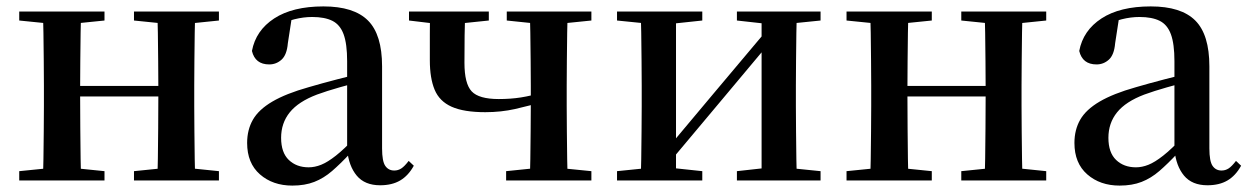

<svg xmlns="http://www.w3.org/2000/svg" viewBox="-20 -563 3898 599"><path d="M113 0Q115 -25 115.5 -66.5Q116 -108 116.5 -153Q117 -198 117 -232V-296Q117 -330 116.5 -374.5Q116 -419 115.5 -461Q115 -503 113 -527H233Q232 -503 231.5 -460.5Q231 -418 230.5 -371.5Q230 -325 230 -287V-266Q230 -215 230.5 -163Q231 -111 231.5 -68Q232 -25 233 0ZM470 0Q472 -25 472.5 -68Q473 -111 473.5 -163Q474 -215 474 -266V-287Q474 -325 473.5 -371.5Q473 -418 472.5 -460.5Q472 -503 470 -527H589Q588 -503 587.5 -461Q587 -419 586.5 -374.5Q586 -330 586 -296V-232Q586 -198 586.5 -153Q587 -108 587.5 -66.5Q588 -25 589 0ZM40 0V-29L149 -40H198L306 -29V0ZM40 -499V-527H306V-499L198 -488H149ZM398 0V-29L506 -40H556L663 -29V0ZM398 -499V-527H663V-499L556 -488H506ZM173 -262V-295H530V-262Z M892 16Q831 16 791 -19Q751 -54 751 -117Q751 -158 769 -189.5Q787 -221 829.5 -246Q872 -271 943 -291Q984 -303 1032 -315.5Q1080 -328 1120 -337V-312Q1080 -302 1039.5 -290.5Q999 -279 969 -268Q911 -246 884 -212.5Q857 -179 857 -133Q857 -87 881 -64Q905 -41 943 -41Q962 -41 982 -49Q1002 -57 1028 -77.5Q1054 -98 1089 -135L1102 -84H1072Q1042 -52 1016 -29.5Q990 -7 960.5 4.5Q931 16 892 16ZM1166 15Q1118 15 1093 -15Q1068 -45 1063 -96V-99V-372Q1063 -426 1052 -456Q1041 -486 1017 -498Q993 -510 954 -510Q927 -510 899 -503Q871 -496 836 -480L890 -506L878 -428Q875 -392 858.5 -377Q842 -362 820 -362Q776 -362 766 -404Q778 -468 835.5 -505.5Q893 -543 989 -543Q1084 -543 1128 -499Q1172 -455 1172 -356V-100Q1172 -60 1182 -45.5Q1192 -31 1210 -31Q1222 -31 1232 -37.5Q1242 -44 1255 -61L1271 -46Q1254 -15 1228.5 0Q1203 15 1166 15Z M1494 -213Q1427 -213 1389 -230Q1351 -247 1336 -283Q1321 -319 1321 -375Q1321 -421 1321 -457Q1321 -493 1322 -527H1432Q1430 -490 1429.5 -452.5Q1429 -415 1429 -367Q1429 -302 1451.5 -278Q1474 -254 1536 -254Q1573 -254 1605 -259Q1637 -264 1678 -276V-247Q1632 -233 1587.5 -223Q1543 -213 1494 -213ZM1633 0Q1634 -25 1634.5 -66.5Q1635 -108 1635.5 -154Q1636 -200 1636 -237V-296Q1636 -330 1635.5 -374.5Q1635 -419 1634.5 -461Q1634 -503 1633 -527H1751Q1750 -503 1749.5 -461Q1749 -419 1748.5 -374.5Q1748 -330 1748 -296V-232Q1748 -198 1748.5 -153Q1749 -108 1749.5 -66.5Q1750 -25 1751 0ZM1256 -499V-527H1505V-499L1399 -488H1348ZM1559 0V-29L1666 -40H1715L1825 -29V0ZM1561 -499V-527H1825V-499L1717 -488H1667Z M1905 0V-29L2013 -40H2068L2171 -29V0ZM2279 0V-29L2378 -40H2432L2540 -29V0ZM1978 0Q1980 -25 1980.5 -66.5Q1981 -108 1981.5 -153Q1982 -198 1982 -232V-296Q1982 -330 1981.5 -374.5Q1981 -419 1980.5 -461Q1980 -503 1978 -527H2089V0ZM2063 -50 2020 -73H2040L2206 -271L2381 -479L2423 -457H2404L2234 -254ZM2356 0V-527H2466Q2465 -503 2464.5 -461Q2464 -419 2463.5 -374.5Q2463 -330 2463 -296V-232Q2463 -198 2463.5 -153Q2464 -108 2464.5 -66.5Q2465 -25 2466 0ZM1905 -499V-527H2171V-499L2068 -488H2014ZM2279 -499V-527H2540V-499L2432 -488H2378Z M2694 0Q2696 -25 2696.5 -66.5Q2697 -108 2697.5 -153Q2698 -198 2698 -232V-296Q2698 -330 2697.5 -374.5Q2697 -419 2696.5 -461Q2696 -503 2694 -527H2814Q2813 -503 2812.5 -460.5Q2812 -418 2811.5 -371.5Q2811 -325 2811 -287V-266Q2811 -215 2811.5 -163Q2812 -111 2812.5 -68Q2813 -25 2814 0ZM3051 0Q3053 -25 3053.5 -68Q3054 -111 3054.5 -163Q3055 -215 3055 -266V-287Q3055 -325 3054.5 -371.5Q3054 -418 3053.5 -460.5Q3053 -503 3051 -527H3170Q3169 -503 3168.5 -461Q3168 -419 3167.5 -374.5Q3167 -330 3167 -296V-232Q3167 -198 3167.5 -153Q3168 -108 3168.5 -66.5Q3169 -25 3170 0ZM2621 0V-29L2730 -40H2779L2887 -29V0ZM2621 -499V-527H2887V-499L2779 -488H2730ZM2979 0V-29L3087 -40H3137L3244 -29V0ZM2979 -499V-527H3244V-499L3137 -488H3087ZM2754 -262V-295H3111V-262Z M3473 16Q3412 16 3372 -19Q3332 -54 3332 -117Q3332 -158 3350 -189.5Q3368 -221 3410.5 -246Q3453 -271 3524 -291Q3565 -303 3613 -315.5Q3661 -328 3701 -337V-312Q3661 -302 3620.5 -290.5Q3580 -279 3550 -268Q3492 -246 3465 -212.5Q3438 -179 3438 -133Q3438 -87 3462 -64Q3486 -41 3524 -41Q3543 -41 3563 -49Q3583 -57 3609 -77.5Q3635 -98 3670 -135L3683 -84H3653Q3623 -52 3597 -29.5Q3571 -7 3541.5 4.5Q3512 16 3473 16ZM3747 15Q3699 15 3674 -15Q3649 -45 3644 -96V-99V-372Q3644 -426 3633 -456Q3622 -486 3598 -498Q3574 -510 3535 -510Q3508 -510 3480 -503Q3452 -496 3417 -480L3471 -506L3459 -428Q3456 -392 3439.5 -377Q3423 -362 3401 -362Q3357 -362 3347 -404Q3359 -468 3416.5 -505.5Q3474 -543 3570 -543Q3665 -543 3709 -499Q3753 -455 3753 -356V-100Q3753 -60 3763 -45.5Q3773 -31 3791 -31Q3803 -31 3813 -37.5Q3823 -44 3836 -61L3852 -46Q3835 -15 3809.5 0Q3784 15 3747 15Z"/></svg>

Font: Noto Serif KR SemiBold
Style: Regular
Weight: 600
Designer: Ryoko NISHIZUKA 西塚涼子 (kana & ideographs); Frank Grießhammer (Latin, Greek & Cyrillic); Wenlong ZHANG 张文龙 (bopomofo); San
Foundry: Adobe
Version: Version 2.003-H1;hotconv 1.1.1;makeotfexe 2.6.0